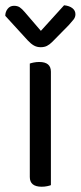

<svg xmlns="http://www.w3.org/2000/svg" viewBox="-33 -700 306 728"><path d="M125 8Q80 8 80 -29V-459Q85 -461 95 -463Q105 -465 116 -465Q160 -465 160 -428V2Q155 4 145.5 6Q136 8 125 8ZM122 -583 210 -680Q230 -678 241.5 -669Q253 -660 253 -646Q253 -635 246 -626Q239 -617 228 -605L165 -541Q155 -531 145 -526Q135 -521 121 -521Q107 -521 95.5 -527.5Q84 -534 72 -547L-13 -640Q-13 -655 -4 -666.5Q5 -678 20 -678Q33 -678 41.5 -672.5Q50 -667 61 -654Z"/></svg>

Font: Baloo Da 2
Style: Regular
Weight: 400
Designer: Noopur Datye, Sulekha Rajkumar and Ek Type
Foundry: Ek Type
Version: Version 1.640;hotconv 1.0.111;makeotfexe 2.5.65597; ttfautoh